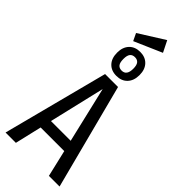

<svg xmlns="http://www.w3.org/2000/svg" viewBox="-349 -1146 1184 1184"><g transform="rotate(45 243.5 -554.0)"><path d="M345 -175H139L98 0H8L187 -689H300L479 0H386ZM328 -248 242 -613 156 -248ZM342 -835Q342 -786 315.5 -758Q289 -730 244 -730Q199 -730 172.5 -758Q146 -786 146 -835Q146 -883 172.5 -911Q199 -939 244 -939Q289 -939 315.5 -911Q342 -883 342 -835ZM201 -835Q201 -803 212 -789.5Q223 -776 244 -776Q287 -776 287 -835Q287 -866 276 -879.5Q265 -893 244 -893Q223 -893 212 -879.5Q201 -866 201 -835ZM347 -1034 166 -955 143 -1003 310 -1108Z"/></g></svg>

Font: Fira Sans Compressed
Style: Regular
Weight: 400
Width: 1
Designer: bBox Type GmbH & Carrois Corporate GbR & Edenspiekermann AG
Foundry: bBox Type GmbH & Carrois Corporate GbR & Edenspiekermann AG
Version: Version 4.301